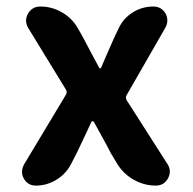

<svg xmlns="http://www.w3.org/2000/svg" viewBox="-20 -580 602 600"><path d="M91.8 0Q67.4 0 54.7 -21.5Q48.8 -32.2 48.8 -43Q48.8 -53.7 54.7 -65.4L185.5 -283.2Q191.4 -292 185.5 -300.8L68.4 -492.2Q61.5 -503.9 61.5 -515.6Q61.5 -526.4 67.4 -537.1Q80.1 -559.6 106.4 -559.6Q142.6 -559.6 174.3 -541Q206.1 -522.5 223.6 -491.2L241.2 -460Q265.6 -413.1 290 -368.2Q291 -366.2 293 -366.2Q294.9 -366.2 295.9 -368.2Q301.8 -382.8 315.4 -413.6Q329.1 -444.3 335.9 -460L350.6 -491.2Q365.2 -522.5 394.5 -541Q423.8 -559.6 459 -559.6Q484.4 -559.6 497.1 -538.1Q502.9 -527.3 502.9 -516.1Q502.9 -504.9 497.1 -494.1L376 -283.2Q371.1 -275.4 376 -266.6L503.9 -66.4Q510.7 -55.7 510.7 -43.9Q510.7 -33.2 504.9 -22.5Q492.2 0 466.8 0Q430.7 0 398.4 -18.1Q366.2 -36.1 346.7 -67.4L326.2 -101.6Q325.2 -104.5 304.7 -142.1Q284.2 -179.7 273.4 -199.2Q272.5 -201.2 269.5 -201.2Q266.6 -201.2 265.6 -199.2Q259.8 -185.5 219.7 -101.6L202.1 -67.4Q186.5 -37.1 156.7 -18.6Q127 0 91.8 0Z"/></svg>

Font: Gen Jyuu GothicX Bold
Style: Bold
Weight: 700
Designer: Ryoko NISHIZUKA (kana &amp; ideographs); Paul D. Hunt (Latin, Greek &amp; Cyrillic); Wenlong ZHANG (bopomofo); Sandoll C
Version: Version 1.058.20140828